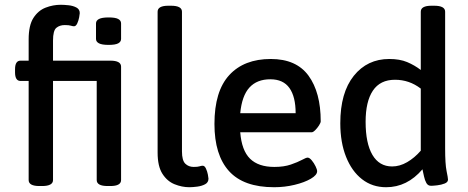

<svg xmlns="http://www.w3.org/2000/svg" viewBox="-20 -777 1961 804"><path d="M145 2Q100 2 100 -23V-438H66Q43 -438 43 -474V-487Q43 -523 66 -523H100V-612Q100 -671 120 -702Q140 -733 171 -745Q202 -757 234 -757Q248 -757 267 -755Q286 -753 300 -745.5Q314 -738 314 -722Q314 -718 311.5 -704.5Q309 -691 303.5 -679Q298 -667 290 -667Q284 -667 276.5 -669.5Q269 -672 251 -672Q230 -672 216 -660.5Q202 -649 202 -607V-523H442Q487 -523 487 -498V-23Q487 2 442 2H431Q385 2 385 -23V-438H202V-23Q202 2 156 2ZM435 -589Q407 -589 394.5 -595.5Q382 -602 382 -614V-679Q382 -691 394.5 -697.5Q407 -704 435 -704Q463 -704 475 -697.5Q487 -691 487 -679V-614Q487 -602 475 -595.5Q463 -589 435 -589Z M773 7Q742 7 711 -5.5Q680 -18 660 -49.5Q640 -81 640 -138V-728Q640 -753 685 -753H696Q742 -753 742 -728V-143Q742 -105 756 -91.5Q770 -78 791 -78Q808 -78 815.5 -80.5Q823 -83 829 -83Q837 -83 842.5 -71Q848 -59 850.5 -46Q853 -33 853 -29Q853 -13 839 -5.5Q825 2 806 4.5Q787 7 773 7Z M1128 7Q1000 7 939 -60.5Q878 -128 878 -258Q878 -395 940 -462.5Q1002 -530 1114 -530Q1221 -530 1272 -460Q1323 -390 1323 -269Q1323 -263 1316 -252Q1309 -241 1300 -232Q1291 -223 1285 -223H986Q992 -147 1027 -112.5Q1062 -78 1129 -78Q1169 -78 1198 -88Q1227 -98 1244.5 -107.5Q1262 -117 1268 -117Q1276 -117 1285.5 -105.5Q1295 -94 1301.5 -80.5Q1308 -67 1308 -60Q1308 -44 1281.5 -28.5Q1255 -13 1213.5 -3Q1172 7 1128 7ZM986 -303H1218Q1218 -372 1192 -408.5Q1166 -445 1112 -445Q1056 -445 1024.5 -410.5Q993 -376 986 -303Z M1597 7Q1539 7 1496 -26.5Q1453 -60 1429 -120.5Q1405 -181 1405 -261Q1405 -389 1461.5 -459.5Q1518 -530 1610 -530Q1654 -530 1685 -517Q1716 -504 1742 -484V-728Q1742 -753 1787 -753H1798Q1844 -753 1844 -728V-156Q1844 -90 1850 -61Q1856 -32 1856 -25Q1856 -14 1842 -8.5Q1828 -3 1811 -1Q1794 1 1785 1Q1772 1 1765.5 -10.5Q1759 -22 1755.5 -38.5Q1752 -55 1749 -68Q1685 7 1597 7ZM1622 -80Q1654 -80 1685 -98Q1716 -116 1742 -146V-406Q1694 -443 1634 -443Q1572 -443 1541.5 -397.5Q1511 -352 1511 -267Q1511 -177 1539.5 -128.5Q1568 -80 1622 -80Z"/></svg>

Font: Asap Medium
Style: Regular
Weight: 500
Designer: Pablo Cosgaya
Foundry: Omnibus-Type
Version: Version 3.001; ttfautohint (v1.8.3)